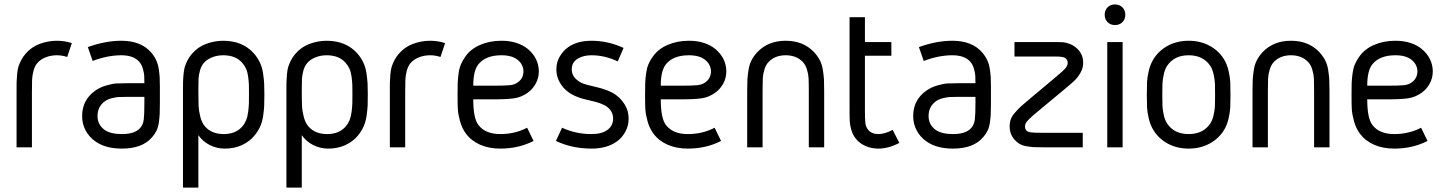

<svg xmlns="http://www.w3.org/2000/svg" viewBox="-20 -669 6567 872"><path d="M237.8 -483.9Q274.9 -483.9 306.2 -473.1L285.2 -410.2Q262.7 -418 237.8 -418Q210.4 -418 186.8 -408.4Q163.1 -398.9 148.9 -381.8Q137.7 -368.7 132.1 -347.2Q126.5 -325.7 125.7 -307.1Q125 -288.6 125 -249V0H55.2V-249Q55.2 -280.3 55.4 -294.7Q55.7 -309.1 57.6 -331.1Q59.6 -353 63.7 -366.2Q67.9 -379.4 75.7 -394.8Q83.5 -410.2 95.2 -423.8Q122.1 -455.6 160.4 -469.7Q198.7 -483.9 237.8 -483.9Z M706.1 -200.2Q706.1 -168 705.3 -152.3Q704.6 -136.7 701.7 -114.5Q698.7 -92.3 691.2 -76.4Q683.6 -60.5 670.9 -45.9Q627 5.9 533.7 5.9Q459 5.9 413.1 -26.9Q386.2 -45.4 369.6 -75.2Q353 -105 353 -142.1Q353 -214.8 412.1 -256.8Q433.6 -272.5 462.4 -280.8Q491.2 -289.1 508.5 -290Q525.9 -291 553.7 -291H635.7Q635.7 -312.5 635 -325.2Q634.3 -337.9 628.7 -357.4Q623 -377 611.8 -389.2Q585.9 -418 530.8 -418Q468.3 -418 400.9 -392.1L378.9 -455.1Q458 -483.9 530.8 -483.9Q620.1 -483.9 666 -431.2Q680.2 -415 689 -396.5Q697.8 -377.9 701.2 -354.5Q704.6 -331.1 705.3 -315.9Q706.1 -300.8 706.1 -273.9ZM635.7 -200.2V-229H553.7Q530.8 -229 518.3 -228.3Q505.9 -227.5 487.5 -222.9Q469.2 -218.3 456.1 -209Q422.9 -184.6 422.9 -142.1Q422.9 -102.5 455.1 -79.1Q482.4 -60.1 533.7 -60.1Q592.8 -60.1 616.7 -87.9Q629.9 -103 632.8 -125.5Q635.7 -147.9 635.7 -200.2Z M993.7 -418Q966.3 -418 942.6 -408.4Q918.9 -398.9 904.8 -381.8Q893.6 -368.7 887.9 -347.7Q882.3 -326.7 881.6 -309.8Q880.9 -293 880.9 -258.8Q880.9 -211.4 881.8 -189Q882.8 -166.5 889.6 -139.2Q896.5 -111.8 910.6 -95.2Q940.9 -60.1 996.1 -60.1Q1050.8 -60.1 1081.1 -95.2Q1091.8 -107.9 1098.1 -123.8Q1104.5 -139.6 1107.2 -161.6Q1109.9 -183.6 1110.4 -198.5Q1110.8 -213.4 1110.8 -241.2Q1110.8 -270 1110.4 -283.9Q1109.9 -297.9 1107.2 -319.6Q1104.5 -341.3 1097.7 -356.4Q1090.8 -371.6 1079.1 -384.8Q1049.3 -418 993.7 -418ZM993.7 -483.9Q1081.5 -483.9 1132.8 -426.8Q1149.9 -407.2 1160.4 -385Q1170.9 -362.8 1174.8 -335.4Q1178.7 -308.1 1179.7 -290.3Q1180.7 -272.5 1180.7 -241.2Q1180.7 -207.5 1179.9 -189.5Q1179.2 -171.4 1175.3 -143.8Q1171.4 -116.2 1161.6 -94.5Q1151.9 -72.8 1135.7 -53.2Q1113.3 -25.9 1078.6 -10Q1043.9 5.9 1001 5.9Q964.4 5.9 932.6 -10.3Q900.9 -26.4 880.9 -55.2V183.1H811V-249Q811 -280.3 811.3 -294.7Q811.5 -309.1 813.5 -331.1Q815.4 -353 819.6 -366.2Q823.7 -379.4 831.5 -394.8Q839.4 -410.2 851.1 -423.8Q877.9 -455.6 916.3 -469.7Q954.6 -483.9 993.7 -483.9Z M1463.4 -418Q1436 -418 1412.4 -408.4Q1388.7 -398.9 1374.5 -381.8Q1363.3 -368.7 1357.7 -347.7Q1352.1 -326.7 1351.3 -309.8Q1350.6 -293 1350.6 -258.8Q1350.6 -211.4 1351.6 -189Q1352.5 -166.5 1359.4 -139.2Q1366.2 -111.8 1380.4 -95.2Q1410.6 -60.1 1465.8 -60.1Q1520.5 -60.1 1550.8 -95.2Q1561.5 -107.9 1567.9 -123.8Q1574.2 -139.6 1576.9 -161.6Q1579.6 -183.6 1580.1 -198.5Q1580.6 -213.4 1580.6 -241.2Q1580.6 -270 1580.1 -283.9Q1579.6 -297.9 1576.9 -319.6Q1574.2 -341.3 1567.4 -356.4Q1560.5 -371.6 1548.8 -384.8Q1519 -418 1463.4 -418ZM1463.4 -483.9Q1551.3 -483.9 1602.5 -426.8Q1619.6 -407.2 1630.1 -385Q1640.6 -362.8 1644.5 -335.4Q1648.4 -308.1 1649.4 -290.3Q1650.4 -272.5 1650.4 -241.2Q1650.4 -207.5 1649.7 -189.5Q1648.9 -171.4 1645 -143.8Q1641.1 -116.2 1631.3 -94.5Q1621.6 -72.8 1605.5 -53.2Q1583 -25.9 1548.3 -10Q1513.7 5.9 1470.7 5.9Q1434.1 5.9 1402.3 -10.3Q1370.6 -26.4 1350.6 -55.2V183.1H1280.8V-249Q1280.8 -280.3 1281 -294.7Q1281.2 -309.1 1283.2 -331.1Q1285.2 -353 1289.3 -366.2Q1293.5 -379.4 1301.3 -394.8Q1309.1 -410.2 1320.8 -423.8Q1347.7 -455.6 1386 -469.7Q1424.3 -483.9 1463.4 -483.9Z M1933.1 -483.9Q1970.2 -483.9 2001.5 -473.1L1980.5 -410.2Q1958 -418 1933.1 -418Q1905.8 -418 1882.1 -408.4Q1858.4 -398.9 1844.2 -381.8Q1833 -368.7 1827.4 -347.2Q1821.8 -325.7 1821 -307.1Q1820.3 -288.6 1820.3 -249V0H1750.5V-249Q1750.5 -280.3 1750.7 -294.7Q1751 -309.1 1752.9 -331.1Q1754.9 -353 1759 -366.2Q1763.2 -379.4 1771 -394.8Q1778.8 -410.2 1790.5 -423.8Q1817.4 -455.6 1855.7 -469.7Q1894 -483.9 1933.1 -483.9Z M2152.3 -102.1Q2183.6 -60.1 2252 -60.1Q2319.3 -60.1 2374 -88.9L2403.3 -28.8Q2335.4 5.9 2252 5.9Q2200.7 5.9 2160.6 -11.7Q2120.6 -29.3 2096.2 -62Q2078.1 -86.4 2069.3 -118.7Q2060.5 -150.9 2059.3 -173.3Q2058.1 -195.8 2058.1 -238.8Q2058.1 -275.9 2058.8 -293.5Q2059.6 -311 2062.7 -335.2Q2065.9 -359.4 2073.5 -377.2Q2081.1 -395 2094.2 -413.1Q2118.2 -446.8 2161.1 -465.3Q2204.1 -483.9 2257.3 -483.9Q2330.6 -483.9 2377 -446.8Q2425.8 -405.8 2427.2 -346.2Q2427.2 -314.9 2413.3 -289.6Q2399.4 -264.2 2377 -248Q2348.1 -227.5 2316.2 -222.7Q2284.2 -217.8 2221.2 -217.8H2129.4Q2129.4 -132.8 2152.3 -102.1ZM2357.4 -346.2Q2356 -377 2331.1 -397Q2305.7 -418 2257.3 -418Q2187.5 -418 2154.3 -378.9Q2129.4 -350.1 2129.4 -279.8H2221.2Q2275.4 -279.8 2296.9 -282.2Q2318.4 -284.7 2333 -295.9Q2357.4 -314 2357.4 -346.2Z M2812 -451.2 2785.6 -390.1Q2727.1 -418 2666 -418Q2630.9 -418 2606 -403.8Q2576.7 -387.2 2576.7 -354Q2576.7 -324.7 2601.6 -305.2Q2615.2 -293.9 2631.6 -288.3Q2647.9 -282.7 2678.7 -275.9Q2743.7 -261.7 2775.9 -238.8Q2801.8 -220.2 2818.4 -192.4Q2835 -164.6 2835 -129.9Q2835 -97.7 2820.1 -70.6Q2805.2 -43.5 2780.8 -25.9Q2736.3 5.9 2666 5.9Q2578.6 5.9 2504.9 -28.8L2532.7 -88.9Q2594.7 -60.1 2666 -60.1Q2713.4 -60.1 2738.8 -79.1Q2764.6 -98.1 2764.6 -129.9Q2764.6 -163.1 2736.8 -184.1Q2713.9 -201.2 2657.7 -212.9Q2592.3 -226.6 2559.6 -252Q2535.6 -270 2521.2 -296.6Q2506.8 -323.2 2506.8 -354Q2506.8 -386.2 2522.2 -412.4Q2537.6 -438.5 2561 -455.1Q2602.5 -483.9 2666 -483.9Q2742.2 -483.9 2812 -451.2Z M3003.9 -102.1Q3035.2 -60.1 3103.5 -60.1Q3170.9 -60.1 3225.6 -88.9L3254.9 -28.8Q3187 5.9 3103.5 5.9Q3052.2 5.9 3012.2 -11.7Q2972.2 -29.3 2947.8 -62Q2929.7 -86.4 2920.9 -118.7Q2912.1 -150.9 2910.9 -173.3Q2909.7 -195.8 2909.7 -238.8Q2909.7 -275.9 2910.4 -293.5Q2911.1 -311 2914.3 -335.2Q2917.5 -359.4 2925 -377.2Q2932.6 -395 2945.8 -413.1Q2969.7 -446.8 3012.7 -465.3Q3055.7 -483.9 3108.9 -483.9Q3182.1 -483.9 3228.5 -446.8Q3277.3 -405.8 3278.8 -346.2Q3278.8 -314.9 3264.9 -289.6Q3251 -264.2 3228.5 -248Q3199.7 -227.5 3167.7 -222.7Q3135.7 -217.8 3072.8 -217.8H2981Q2981 -132.8 3003.9 -102.1ZM3209 -346.2Q3207.5 -377 3182.6 -397Q3157.2 -418 3108.9 -418Q3039.1 -418 3005.9 -378.9Q2981 -350.1 2981 -279.8H3072.8Q3127 -279.8 3148.4 -282.2Q3169.9 -284.7 3184.6 -295.9Q3209 -314 3209 -346.2Z M3676.3 -433.1Q3692.9 -415.5 3703.1 -396Q3713.4 -376.5 3717.3 -350.8Q3721.2 -325.2 3722.2 -307.6Q3723.1 -290 3723.1 -255.9V0H3653.3V-255.9Q3653.3 -294.9 3652.3 -313.5Q3651.4 -332 3644.8 -353.8Q3638.2 -375.5 3624.5 -389.2Q3595.7 -418 3548.3 -418Q3501 -418 3472.2 -389.2Q3458.5 -375.5 3451.9 -353.8Q3445.3 -332 3444.3 -313.5Q3443.4 -294.9 3443.4 -255.9V0H3373.5V-255.9Q3373.5 -290 3374.5 -307.6Q3375.5 -325.2 3379.4 -350.8Q3383.3 -376.5 3393.6 -396Q3403.8 -415.5 3420.4 -433.1Q3469.2 -483.9 3548.3 -483.9Q3627.4 -483.9 3676.3 -433.1Z M3908.2 -169.9Q3908.2 -125 3910.4 -108.9Q3912.6 -92.8 3922.4 -80.1Q3938.5 -60.1 3969.2 -60.1Q3998.5 -60.1 4034.2 -79.1L4064.5 -20Q4015.1 5.9 3969.2 5.9Q3937 5.9 3909.9 -6.3Q3882.8 -18.6 3866.2 -40Q3853 -56.6 3846.7 -78.4Q3840.3 -100.1 3839.4 -116.9Q3838.4 -133.8 3838.4 -169.9V-590.8H3908.2V-478H4028.3V-416H3908.2Z M4480.5 -200.2Q4480.5 -168 4479.7 -152.3Q4479 -136.7 4476.1 -114.5Q4473.1 -92.3 4465.6 -76.4Q4458 -60.5 4445.3 -45.9Q4401.4 5.9 4308.1 5.9Q4233.4 5.9 4187.5 -26.9Q4160.6 -45.4 4144 -75.2Q4127.4 -105 4127.4 -142.1Q4127.4 -214.8 4186.5 -256.8Q4208 -272.5 4236.8 -280.8Q4265.6 -289.1 4283 -290Q4300.3 -291 4328.1 -291H4410.2Q4410.2 -312.5 4409.4 -325.2Q4408.7 -337.9 4403.1 -357.4Q4397.5 -377 4386.2 -389.2Q4360.4 -418 4305.2 -418Q4242.7 -418 4175.3 -392.1L4153.3 -455.1Q4232.4 -483.9 4305.2 -483.9Q4394.5 -483.9 4440.4 -431.2Q4454.6 -415 4463.4 -396.5Q4472.2 -377.9 4475.6 -354.5Q4479 -331.1 4479.7 -315.9Q4480.5 -300.8 4480.5 -273.9ZM4410.2 -200.2V-229H4328.1Q4305.2 -229 4292.7 -228.3Q4280.3 -227.5 4262 -222.9Q4243.7 -218.3 4230.5 -209Q4197.3 -184.6 4197.3 -142.1Q4197.3 -102.5 4229.5 -79.1Q4256.8 -60.1 4308.1 -60.1Q4367.2 -60.1 4391.1 -87.9Q4404.3 -103 4407.2 -125.5Q4410.2 -147.9 4410.2 -200.2Z M4587.4 -412.1V-478H4779.3Q4796.9 -478 4807.4 -477.3Q4817.9 -476.6 4834.7 -470.9Q4851.6 -465.3 4865.2 -454.1Q4899.4 -427.2 4899.4 -383.8Q4899.4 -360.4 4887.5 -339.1Q4875.5 -317.9 4860.6 -303.5Q4845.7 -289.1 4815.4 -264.2L4703.1 -170.9Q4680.2 -151.9 4672.1 -145Q4664.1 -138.2 4652.8 -127Q4641.6 -115.7 4638.4 -108.9Q4635.3 -102.1 4635.3 -94.2Q4635.3 -81.1 4644 -74.2Q4650.9 -68.8 4665.3 -67.4Q4679.7 -65.9 4715.3 -65.9H4897.5V0H4715.3Q4689 0 4675.8 -0.7Q4662.6 -1.5 4643.1 -4.6Q4623.5 -7.8 4610.1 -15.9Q4596.7 -23.9 4585.4 -37.1Q4565.4 -61.5 4565.4 -94.2Q4565.4 -112.3 4570.6 -127Q4575.7 -141.6 4590.8 -158.7Q4606 -175.8 4617.4 -186.3Q4628.9 -196.8 4658.2 -221.2L4769 -314Q4811 -348.6 4819.8 -360.4Q4829.1 -372.1 4829.1 -383.8Q4829.1 -397.9 4817.4 -405.8Q4807.6 -412.1 4779.3 -412.1Z M5010.3 -635.7Q5023.4 -648.9 5043.9 -648.9Q5064.5 -648.9 5077.6 -635.7Q5090.8 -622.6 5090.8 -602.1Q5090.8 -581.5 5077.6 -568.4Q5064.5 -555.2 5043.9 -555.2Q5023.4 -555.2 5010.3 -568.4Q4997.1 -581.5 4997.1 -602.1Q4997.1 -622.6 5010.3 -635.7ZM5008.8 0V-478H5078.6V0Z M5378.4 -418Q5313 -418 5280.8 -370.1Q5270.5 -354.5 5265.4 -330.8Q5260.3 -307.1 5259.5 -289.8Q5258.8 -272.5 5258.8 -238.8Q5258.8 -205.6 5259.5 -188Q5260.3 -170.4 5265.4 -147Q5270.5 -123.5 5280.8 -107.9Q5313 -60.1 5378.4 -60.1Q5444.3 -60.1 5476.6 -107.9Q5486.8 -123.5 5491.9 -147Q5497.1 -170.4 5497.8 -188Q5498.5 -205.6 5498.5 -238.8Q5498.5 -272.5 5497.8 -289.8Q5497.1 -307.1 5491.9 -330.8Q5486.8 -354.5 5476.6 -370.1Q5444.3 -418 5378.4 -418ZM5539.6 -398.9Q5553.2 -376.5 5559.8 -346.9Q5566.4 -317.4 5567.4 -297.1Q5568.4 -276.9 5568.4 -238.8Q5568.4 -201.2 5567.4 -180.9Q5566.4 -160.6 5559.8 -131.1Q5553.2 -101.6 5539.6 -79.1Q5515.1 -39.1 5473.1 -16.6Q5431.2 5.9 5378.4 5.9Q5325.7 5.9 5283.9 -16.6Q5242.2 -39.1 5217.8 -79.1Q5204.1 -101.6 5197.3 -130.9Q5190.4 -160.2 5189.5 -180.9Q5188.5 -201.7 5188.5 -238.8Q5188.5 -275.9 5189.5 -296.9Q5190.4 -317.9 5197.3 -347.2Q5204.1 -376.5 5217.8 -398.9Q5242.2 -439 5283.9 -461.4Q5325.7 -483.9 5378.4 -483.9Q5431.2 -483.9 5473.1 -461.4Q5515.1 -439 5539.6 -398.9Z M5971.2 -433.1Q5987.8 -415.5 5998 -396Q6008.3 -376.5 6012.2 -350.8Q6016.1 -325.2 6017.1 -307.6Q6018.1 -290 6018.1 -255.9V0H5948.2V-255.9Q5948.2 -294.9 5947.3 -313.5Q5946.3 -332 5939.7 -353.8Q5933.1 -375.5 5919.4 -389.2Q5890.6 -418 5843.3 -418Q5795.9 -418 5767.1 -389.2Q5753.4 -375.5 5746.8 -353.8Q5740.2 -332 5739.3 -313.5Q5738.3 -294.9 5738.3 -255.9V0H5668.5V-255.9Q5668.5 -290 5669.4 -307.6Q5670.4 -325.2 5674.3 -350.8Q5678.2 -376.5 5688.5 -396Q5698.7 -415.5 5715.3 -433.1Q5764.2 -483.9 5843.3 -483.9Q5922.4 -483.9 5971.2 -433.1Z M6212.4 -102.1Q6243.7 -60.1 6312 -60.1Q6379.4 -60.1 6434.1 -88.9L6463.4 -28.8Q6395.5 5.9 6312 5.9Q6260.7 5.9 6220.7 -11.7Q6180.7 -29.3 6156.2 -62Q6138.2 -86.4 6129.4 -118.7Q6120.6 -150.9 6119.4 -173.3Q6118.2 -195.8 6118.2 -238.8Q6118.2 -275.9 6118.9 -293.5Q6119.6 -311 6122.8 -335.2Q6126 -359.4 6133.5 -377.2Q6141.1 -395 6154.3 -413.1Q6178.2 -446.8 6221.2 -465.3Q6264.2 -483.9 6317.4 -483.9Q6390.6 -483.9 6437 -446.8Q6485.8 -405.8 6487.3 -346.2Q6487.3 -314.9 6473.4 -289.6Q6459.5 -264.2 6437 -248Q6408.2 -227.5 6376.2 -222.7Q6344.2 -217.8 6281.2 -217.8H6189.5Q6189.5 -132.8 6212.4 -102.1ZM6417.5 -346.2Q6416 -377 6391.1 -397Q6365.7 -418 6317.4 -418Q6247.6 -418 6214.4 -378.9Q6189.5 -350.1 6189.5 -279.8H6281.2Q6335.4 -279.8 6356.9 -282.2Q6378.4 -284.7 6393.1 -295.9Q6417.5 -314 6417.5 -346.2Z"/></svg>

Font: Gidolinya
Style: Regular
Weight: 400
Version: Version 1.0.3